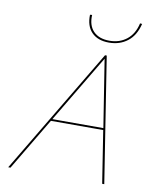

<svg xmlns="http://www.w3.org/2000/svg" viewBox="-92 -923 809 994"><g transform="rotate(10 312.0 -426.0)"><path d="M563 -852 574 -851Q559 -789 518.5 -757.5Q478 -726 421 -726Q362 -726 330 -759Q298 -792 300 -851L311 -852Q308 -797 337.5 -766.5Q367 -736 422 -736Q475 -736 512.5 -765.5Q550 -795 563 -852ZM413 -658H422L525 0H514L471 -275H196L32 0H20ZM202 -285H470L414 -640Z"/></g></svg>

Font: EauTestInfant Hairline
Style: Italic
Weight: 250
Italic angle: -12°
Designer: Christian Thalmann (Catharsis Fonts)
Version: Version 0.001;PS 000.001;hotconv 1.0.88;makeotf.lib2.5.64775